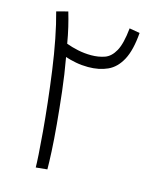

<svg xmlns="http://www.w3.org/2000/svg" viewBox="-105 -746 650 818"><g transform="rotate(15 220.5 -337.0)"><path d="M182 -3 132 2Q132 -14 129.5 -55Q127 -96 122 -154Q117 -212 109.5 -279.5Q102 -347 92.5 -416Q83 -485 70.5 -549Q58 -613 44 -663L94 -676Q103 -646 111 -612Q119 -578 125 -542Q149 -533 177.5 -527Q206 -521 236 -521Q268 -521 295 -530.5Q322 -540 340 -572.5Q358 -605 365 -674L411 -666Q405 -589 382 -546Q359 -503 322 -486Q285 -469 236 -469Q208 -469 182 -474Q156 -479 135 -486Q148 -414 156.5 -340Q165 -266 171 -199.5Q177 -133 179.5 -82Q182 -31 182 -3Z"/></g></svg>

Font: Noto Sans Arabic UI SmCn Lt
Style: Regular
Weight: 300
Width: 4
Designer: Monotype Design Team, Nadine Chahine and Nizar Qandah
Foundry: Monotype Imaging Inc.
Version: Version 2.010; ttfautohint (v1.8.4.7-5d5b)